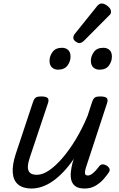

<svg xmlns="http://www.w3.org/2000/svg" viewBox="-20 -1070 686 1105"><path d="M161 15Q112 15 84.5 -8Q57 -31 53.5 -75.5Q50 -120 70 -182L170 -483Q177 -503 186.5 -509Q196 -515 215 -515Q246 -515 254.5 -505.5Q263 -496 256 -476L152 -165Q142 -136 140.5 -113Q139 -90 151 -77Q163 -64 192 -64Q225 -64 262 -89Q299 -114 338.5 -159.5Q378 -205 415.5 -267Q453 -329 484 -403L510 -483Q517 -503 526.5 -509Q536 -515 555 -515Q586 -515 594.5 -505.5Q603 -496 596 -476L475 -107Q470 -91 469 -80.5Q468 -70 472 -65Q476 -60 485 -60Q496 -60 506.5 -67Q517 -74 528 -85.5Q539 -97 550 -112Q558 -123 569 -124Q580 -125 594 -117Q608 -107 610.5 -97.5Q613 -88 607 -79Q596 -62 577 -40Q558 -18 530.5 -1.5Q503 15 468 15Q431 15 413 1Q395 -13 390 -35Q385 -57 388 -82Q391 -107 397 -131L405 -156Q377 -115 347 -83Q317 -51 286 -29Q255 -7 223.5 4Q192 15 161 15ZM313 -669Q293 -669 279 -682Q265 -695 265 -720Q265 -747 282.5 -771Q300 -795 337 -795Q358 -795 372 -782.5Q386 -770 386 -744Q386 -717 368.5 -693Q351 -669 313 -669ZM552 -669Q531 -669 517 -682Q503 -695 503 -720Q503 -747 520.5 -771Q538 -795 575 -795Q596 -795 610 -782.5Q624 -770 624 -744Q624 -717 607 -693Q590 -669 552 -669ZM436 -822Q427 -822 414.5 -831.5Q402 -841 402 -852Q402 -859 404.5 -865Q407 -871 412 -877L535 -1030Q544 -1042 551 -1046Q558 -1050 566 -1050Q576 -1050 588.5 -1043Q601 -1036 610 -1025Q619 -1014 619 -1002Q619 -994 615.5 -989Q612 -984 606 -979L465 -837Q450 -822 436 -822Z"/></svg>

Font: Playwrite AU TAS
Style: Regular
Weight: 400
Designer: Veronika Burian, José Scaglione
Foundry: TypeTogether
Version: Version 1.002